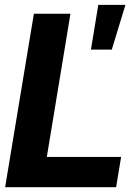

<svg xmlns="http://www.w3.org/2000/svg" viewBox="-20 -785 575 805"><path d="M1.5 0 122.1 -727.5H275.4L176.3 -127H487.8L466.8 0ZM361.3 -577.1 392.1 -764.6H505.9L448.7 -577.1Z"/></svg>

Font: Inter Tight
Style: Bold Italic
Weight: 700
Italic angle: -9.39999°
Designer: Rasmus Andersson
Foundry: rsms
Version: Version 3.004